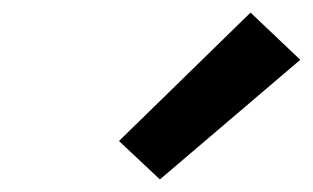

<svg xmlns="http://www.w3.org/2000/svg" viewBox="-20 -826 497 305"><path d="M234 -541 169 -602 378 -806 457 -731Z"/></svg>

Font: Iosevka Etoile SmBdObl
Style: Regular
Weight: 600
Italic angle: -9°
Designer: Belleve Invis
Foundry: Belleve Invis
Version: Version 15.5.2; ttfautohint (v1.8.4)